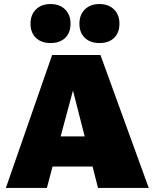

<svg xmlns="http://www.w3.org/2000/svg" viewBox="-20 -930 765 950"><path d="M438 -106H240L212 0H9L238 -658H477L716 0H465ZM399 -255 341 -482 280 -255ZM131 -813Q131 -857 158 -883.5Q185 -910 230 -910Q275 -910 302 -883.5Q329 -857 329 -813Q329 -768 302.5 -742.5Q276 -717 230 -717Q185 -717 158 -742.5Q131 -768 131 -813ZM373 -813Q373 -857 400 -883.5Q427 -910 472 -910Q517 -910 544 -883.5Q571 -857 571 -813Q571 -768 544.5 -742.5Q518 -717 472 -717Q427 -717 400 -742.5Q373 -768 373 -813Z"/></svg>

Font: Ysabeau Black
Style: Regular
Weight: 900
Designer: Christian Thalmann (Catharsis Fonts)
Version: Version 0.003